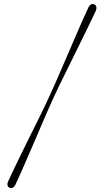

<svg xmlns="http://www.w3.org/2000/svg" viewBox="-20 -792 522 966"><path d="M251 -304Q239.5 -280 224.8 -246Q210 -212 193 -172.5Q176 -133 157.8 -90.5Q139.5 -48 121.5 -6.5Q103.5 35 87.2 72.2Q71 109.5 57 138.5Q52 148 44.2 152.2Q36.5 156.5 28 152.5Q19.5 148.5 17.8 139.8Q16 131 20.5 121.5Q34 92 51.5 55.5Q69 19 88.8 -21.5Q108.5 -62 129 -103.2Q149.5 -144.5 168.8 -183.2Q188 -222 204 -255.2Q220 -288.5 231 -313Q242.5 -337 257.2 -371Q272 -405 289.2 -444.8Q306.5 -484.5 324.8 -527Q343 -569.5 360.8 -610.8Q378.5 -652 395.2 -689.5Q412 -727 425.5 -756Q430.5 -765.5 438.2 -769.8Q446 -774 454.5 -770Q463 -766 464.8 -757.2Q466.5 -748.5 462.5 -738.5Q449 -709.5 431.2 -673Q413.5 -636.5 393.5 -595.8Q373.5 -555 353.2 -513.8Q333 -472.5 313.5 -433.5Q294 -394.5 278 -361.2Q262 -328 251 -304Z"/></svg>

Font: Fraunces Thin
Style: Regular
Weight: 250
Version: Version 1.000;[b76b70a41]